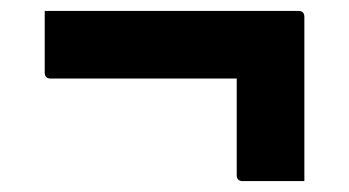

<svg xmlns="http://www.w3.org/2000/svg" viewBox="-20 -473 640 352"><path d="M62 -453H527Q538 -453 538 -442V-141H425Q414 -141 414 -152V-329H73Q62 -329 62 -340Z"/></svg>

Font: Recursive Mn Lnr St
Style: Bold
Weight: 700
Monospace: yes
Version: Version 1.079;hotconv 1.0.112;makeotfexe 2.5.65598; ttfautoh